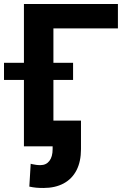

<svg xmlns="http://www.w3.org/2000/svg" viewBox="-59 -727 638 954"><path d="M526.9 -585.8H206.4V0H59.9V-707H526.9ZM-39.1 -415.1H304.1V-329.7H-39.1ZM343.4 -127.6V13.9Q343.4 75.3 321.4 118.5Q299.3 161.7 257.3 184.4Q215.3 207 157 207Q136.5 207 120.9 205.6Q105.3 204.1 86.7 200.2L93.5 86.8Q95 86.8 96.3 87.3Q97.5 87.8 98.5 88.2Q110.8 90.7 120.3 92.1Q129.9 93.5 141.6 93.5Q170.4 93.5 186.4 72.6Q202.5 51.8 202.5 13.9V-127.6Z"/></svg>

Font: Pretendard Std Variable
Style: Regular
Weight: 400
Designer: Base glyphs from Inter by Rasmus Andersson; Hangeul glyphs from Noto Sans CJK(Source Han Sans) by Jang Soo-young and Kan
Foundry: Kil Hyung-jin
Version: Version 1.309;Glyphs 3.2 (3225)